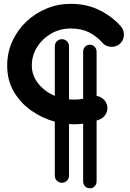

<svg xmlns="http://www.w3.org/2000/svg" viewBox="-20 -743 689 1016"><path d="M307.6 -535.6Q323.2 -535.6 334.2 -524.7Q345.2 -513.7 345.2 -498V-217.3Q357.9 -215.8 371.1 -215.8Q396 -215.8 419.9 -220.2V-468.8Q419.9 -484.4 429.9 -495.4Q439.9 -506.3 455.6 -506.3Q471.2 -506.3 481.2 -495.4Q491.2 -484.4 491.2 -468.8V-235.4Q508.3 -232.9 522.9 -221.9Q537.6 -210.9 543.9 -193.8Q553.7 -169.4 542.5 -144.8Q531.2 -120.1 506.3 -110.4Q499 -107.4 491.2 -105V215.8Q491.2 231.4 481.2 242.4Q471.2 253.4 455.6 253.4Q439.9 253.4 429.9 242.4Q419.9 231.4 419.9 215.8V-88.4Q395.5 -85.4 371.1 -85.4Q358.4 -85.4 345.2 -86.4V186.5Q345.2 202.1 334.2 213.1Q323.2 224.1 307.6 224.1Q292 224.1 281 213.1Q270 202.1 270 186.5V-99.1Q203.6 -117.2 146 -157.5Q88.4 -197.8 53.2 -257.8Q18.1 -317.9 18.1 -396Q18.1 -464.8 45.2 -524.4Q72.3 -584 119.1 -628.4Q166 -672.9 226.6 -697.8Q287.1 -722.7 354 -722.7Q439.5 -722.7 506.8 -689Q574.2 -655.3 620.1 -603Q637.2 -583 635.5 -555.7Q633.8 -528.3 613.8 -510.7Q593.8 -493.7 566.4 -495.4Q539.1 -497.1 521.5 -517.1Q491.7 -551.3 451.2 -571.8Q410.6 -592.3 354 -592.3Q297.9 -592.3 251.2 -565.4Q204.6 -538.6 176.5 -494.1Q148.4 -449.7 148.4 -396Q148.4 -343.8 182.4 -301Q216.3 -258.3 270 -235.8V-498Q270 -513.7 281 -524.7Q292 -535.6 307.6 -535.6Z"/></svg>

Font: Mikhak-DS1-FD Bold
Style: Bold
Weight: 700
Designer: Amin Abedi
Version: Version 3.2